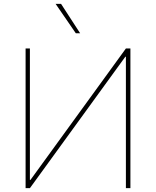

<svg xmlns="http://www.w3.org/2000/svg" viewBox="-20 -980 812 1000"><path d="M113.3 -727.5H135.7V-43H138.7L635.7 -727.5H659.2V0H635.7V-684.6H632.8L135.7 0H113.3ZM375 -806.6 269.5 -960H297.9L397.5 -806.6Z"/></svg>

Font: Inter Tight Thin
Style: Regular
Weight: 250
Designer: Rasmus Andersson
Foundry: rsms
Version: Version 3.004